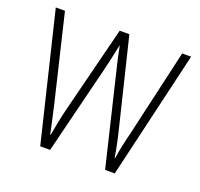

<svg xmlns="http://www.w3.org/2000/svg" viewBox="-99 -638 780 748"><g transform="rotate(20 291.5 -264.5)"><path d="M318 -375 408 0H448L572 -529H535L452 -167C441 -123 436 -101 429 -56H427C421 -95 412 -136 402 -176L316 -529H276L188 -180C176 -133 167 -86 162 -56H160C152 -93 144 -131 133 -178L49 -529H11L139 0H180L273 -375C281 -408 288 -442 295 -474H296C302 -442 309 -410 318 -375Z"/></g></svg>

Font: Noto Sans Sinhala UI Condensed ExtraLight
Style: Regular
Weight: 200
Width: 3
Designer: Jelle Bosma - Monotype Design Team
Foundry: Monotype Imaging Inc.
Version: Version 2.006